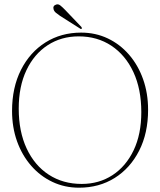

<svg xmlns="http://www.w3.org/2000/svg" viewBox="-20 -861 744 892"><path d="M357 -709.5Q424 -709.5 480.8 -682.5Q537.5 -655.5 579.5 -607Q621.5 -558.5 644.8 -493Q668 -427.5 668 -351Q668 -242.5 626.5 -161Q585 -79.5 512.8 -34.2Q440.5 11 347 11Q280.5 11 223.8 -15.8Q167 -42.5 124.8 -91Q82.5 -139.5 59.2 -204.5Q36 -269.5 36 -345.5Q36 -454.5 77.5 -536.5Q119 -618.5 191.5 -664Q264 -709.5 357 -709.5ZM636.5 -340Q636.5 -447 599.8 -526Q563 -605 497.5 -648.5Q432 -692 345.5 -692Q264.5 -692 201.5 -651Q138.5 -610 102.8 -534.8Q67 -459.5 67 -356.5Q67 -250 103.8 -171.2Q140.5 -92.5 206.5 -49.5Q272.5 -6.5 359.5 -6.5Q440 -6.5 502.5 -47.2Q565 -88 600.8 -162.8Q636.5 -237.5 636.5 -340ZM283.5 -814 357.5 -736.5Q362 -731 359.5 -728Q357 -724.5 352.5 -728L259.5 -787Q248.5 -794.5 240 -801.5Q231.5 -808.5 229 -817.5Q224 -834.5 241.5 -840Q251 -843 260.5 -835.5Q270 -828 283.5 -814Z"/></svg>

Font: Fraunces 144pt Soft Thin
Style: Regular
Weight: 100
Version: Version 1.000;[0bf87f6ff]